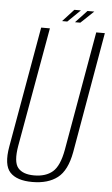

<svg xmlns="http://www.w3.org/2000/svg" viewBox="-54 -803 491 844"><g transform="rotate(5 191.0 -381.0)"><path d="M121 4.5Q190.5 4.5 232.2 -27.8Q274 -60 289 -142L382 -675H344L251.5 -149Q238.5 -77 208.2 -51Q178 -25 126.5 -25Q76.5 -25 55 -51Q33.5 -77 46 -149L139.5 -675H101L7 -142Q-7.5 -60 22.5 -27.8Q52.5 4.5 121 4.5ZM247 -711.5H270.5L327.5 -765.5H297.5ZM190 -711.5H213L268.5 -765.5H239.5Z"/></g></svg>

Font: Anybody Condensed ExtraLight
Style: Italic
Weight: 250
Width: 3
Italic angle: -10°
Version: Version 1.113;gftools[0.9.25]